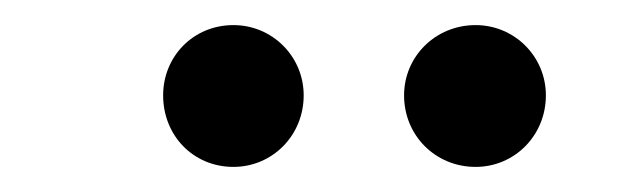

<svg xmlns="http://www.w3.org/2000/svg" viewBox="-20 -773 509 153"><path d="M166 -640C197 -640 222 -665 222 -697C222 -728 197 -753 166 -753C134 -753 110 -728 110 -697C110 -665 134 -640 166 -640ZM302 -697C302 -665 327 -640 359 -640C390 -640 415 -665 415 -697C415 -728 390 -753 359 -753C327 -753 302 -728 302 -697Z"/></svg>

Font: Mluvka Medium
Style: Regular
Weight: 500
Designer: Modified by Jiří Krblich, Original typeface by Gumpita Rahayu
Foundry: Gumpita Rahayu & Jiří Krblich
Version: Version 2.000;Glyphs 3.1.1 (3134)